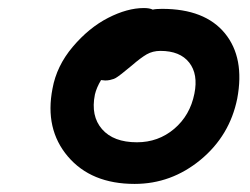

<svg xmlns="http://www.w3.org/2000/svg" viewBox="-20 -725 618 475"><path d="M313 -270Q205.6 -270 147.9 -337.9Q90.3 -405.8 109.9 -505.9Q120.1 -562 159.9 -609.1Q199.7 -656.2 247.3 -680.7Q294.9 -705.1 335.9 -705.1Q350.1 -705.1 357.9 -701.2Q365.7 -703.1 380.9 -703.1Q486.8 -703.1 536.4 -642.6Q585.9 -582 566.9 -481Q548.3 -389.2 476.1 -329.6Q403.8 -270 313 -270ZM214.8 -491.2Q204.1 -438 232.4 -405.5Q260.7 -373 318.8 -373Q371.6 -373 410.9 -406.2Q450.2 -439.5 460.9 -493.2Q470.7 -541.5 448 -570.3Q425.3 -599.1 377 -599.1Q357.9 -599.1 343 -590.6Q328.1 -582 306.2 -563Q301.3 -559.1 292.7 -552Q284.2 -544.9 281 -542.5Q277.8 -540 271.7 -535.6Q265.6 -531.2 261.5 -529.8Q257.3 -528.3 252 -527.1Q246.6 -525.9 240.2 -525.9Q238.8 -525.9 235.4 -526.4Q231.9 -526.9 230 -526.9Q218.8 -508.3 214.8 -491.2Z"/></svg>

Font: Shantell Sans Irregular
Style: Italic
Weight: 500
Italic angle: -11.31°
Designer: Stephen Nixon, Anya Danilova, Shantell Martin
Foundry: Arrow Type
Version: Version 1.006;[9816181b4]